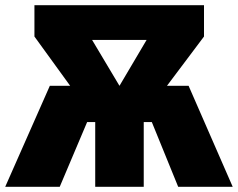

<svg xmlns="http://www.w3.org/2000/svg" viewBox="-35 -716 912 736"><path d="M857 0H648L547 -248H516V0H330V-248H299L194 0H-15L156 -387H234L97 -576V-696H747V-576L605 -387H688ZM423 -387 527 -563H318Z"/></svg>

Font: Trujillo Black
Style: Regular
Weight: 900
Designer: Fira Sans original fonts by bBox Type GmbH, Carrois Corporate GbR, & Edenspiekermann AG / Changes by Cristiano Sobral
Foundry: Fira Sans original fonts by bBox Type GmbH, Carrois Corporate GbR, & Edenspiekermann AG / Changes by Cristiano Sobral
Version: Version 4.301;July 28, 2020;FontCreator 13.0.0.2655 64-bit